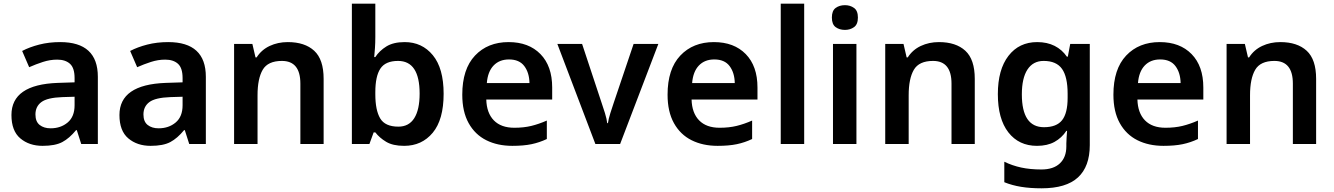

<svg xmlns="http://www.w3.org/2000/svg" viewBox="-20 -780 7224 1040"><path d="M306 -552Q510 -552 510 -364V0H420L396 -75H392Q356 -31 317.5 -10.5Q279 10 211 10Q138 10 90 -30.5Q42 -71 42 -157Q42 -322 293 -331L384 -334V-357Q384 -412 359 -434.5Q334 -457 290 -457Q251 -457 212.5 -444.5Q174 -432 138 -416L100 -504Q140 -525 192.5 -538.5Q245 -552 306 -552ZM318 -254Q236 -251 204 -227Q172 -203 172 -160Q172 -121 195 -103Q218 -85 254 -85Q309 -85 346.5 -116.5Q384 -148 384 -210V-256Z M891 -552Q1095 -552 1095 -364V0H1005L981 -75H977Q941 -31 902.5 -10.5Q864 10 796 10Q723 10 675 -30.5Q627 -71 627 -157Q627 -322 878 -331L969 -334V-357Q969 -412 944 -434.5Q919 -457 875 -457Q836 -457 797.5 -444.5Q759 -432 723 -416L685 -504Q725 -525 777.5 -538.5Q830 -552 891 -552ZM903 -254Q821 -251 789 -227Q757 -203 757 -160Q757 -121 780 -103Q803 -85 839 -85Q894 -85 931.5 -116.5Q969 -148 969 -210V-256Z M1539 -552Q1631 -552 1682 -505Q1733 -458 1733 -353V0H1607V-327Q1607 -450 1507 -450Q1431 -450 1403 -402Q1375 -354 1375 -264V0H1248V-542H1347L1364 -469H1370Q1396 -510 1440.5 -531Q1485 -552 1539 -552Z M2013 -580Q2013 -548 2011 -519.5Q2009 -491 2007 -471H2013Q2035 -505 2073 -528.5Q2111 -552 2172 -552Q2266 -552 2324.5 -481Q2383 -410 2383 -272Q2383 -132 2324 -61Q2265 10 2169 10Q2108 10 2071.5 -12Q2035 -34 2013 -63H2004L1981 0H1886V-760H2013ZM2136 -450Q2068 -450 2040.5 -408.5Q2013 -367 2013 -281V-269Q2013 -183 2039.5 -138.5Q2066 -94 2138 -94Q2195 -94 2224 -140Q2253 -186 2253 -273Q2253 -450 2136 -450Z M2735 -552Q2844 -552 2907.5 -487Q2971 -422 2971 -306V-241H2614Q2616 -168 2655 -128Q2694 -88 2766 -88Q2817 -88 2858 -98Q2899 -108 2942 -127V-27Q2902 -8 2859 1Q2816 10 2755 10Q2675 10 2614 -20.5Q2553 -51 2518.5 -113Q2484 -175 2484 -267Q2484 -406 2553 -479Q2622 -552 2735 -552ZM2737 -458Q2685 -458 2653.5 -425Q2622 -392 2617 -330H2848Q2847 -386 2820 -422Q2793 -458 2737 -458Z M3205 0 2999 -542H3133L3239 -222Q3247 -200 3257 -167Q3267 -134 3269 -113H3273Q3276 -135 3286 -167Q3296 -199 3304 -222L3412 -542H3546L3339 0Z M3847 -552Q3956 -552 4019.5 -487Q4083 -422 4083 -306V-241H3726Q3728 -168 3767 -128Q3806 -88 3878 -88Q3929 -88 3970 -98Q4011 -108 4054 -127V-27Q4014 -8 3971 1Q3928 10 3867 10Q3787 10 3726 -20.5Q3665 -51 3630.5 -113Q3596 -175 3596 -267Q3596 -406 3665 -479Q3734 -552 3847 -552ZM3849 -458Q3797 -458 3765.5 -425Q3734 -392 3729 -330H3960Q3959 -386 3932 -422Q3905 -458 3849 -458Z M4336 0H4209V-760H4336Z M4557 -752Q4585 -752 4606 -737Q4627 -722 4627 -685Q4627 -648 4606 -633Q4585 -618 4557 -618Q4527 -618 4506.5 -633Q4486 -648 4486 -685Q4486 -722 4506.5 -737Q4527 -752 4557 -752ZM4619 -542V0H4492V-542Z M5066 -552Q5158 -552 5209 -505Q5260 -458 5260 -353V0H5134V-327Q5134 -450 5034 -450Q4958 -450 4930 -402Q4902 -354 4902 -264V0H4775V-542H4874L4891 -469H4897Q4923 -510 4967.5 -531Q5012 -552 5066 -552Z M5598 -552Q5652 -552 5692.5 -531.5Q5733 -511 5759 -473H5764L5777 -542H5883V6Q5883 122 5819 181Q5755 240 5622 240Q5560 240 5511 232Q5462 224 5420 207V96Q5463 117 5511.5 127.5Q5560 138 5621 138Q5686 138 5721 105Q5756 72 5756 13V-3Q5756 -16 5757.5 -36.5Q5759 -57 5760 -71H5756Q5731 -33 5692 -11.5Q5653 10 5597 10Q5499 10 5442 -63Q5385 -136 5385 -270Q5385 -403 5442.5 -477.5Q5500 -552 5598 -552ZM5633 -450Q5576 -450 5545.5 -403.5Q5515 -357 5515 -269Q5515 -91 5635 -91Q5703 -91 5733 -129Q5763 -167 5763 -250V-272Q5763 -364 5732.5 -407Q5702 -450 5633 -450Z M6262 -552Q6371 -552 6434.5 -487Q6498 -422 6498 -306V-241H6141Q6143 -168 6182 -128Q6221 -88 6293 -88Q6344 -88 6385 -98Q6426 -108 6469 -127V-27Q6429 -8 6386 1Q6343 10 6282 10Q6202 10 6141 -20.5Q6080 -51 6045.5 -113Q6011 -175 6011 -267Q6011 -406 6080 -479Q6149 -552 6262 -552ZM6264 -458Q6212 -458 6180.5 -425Q6149 -392 6144 -330H6375Q6374 -386 6347 -422Q6320 -458 6264 -458Z M6915 -552Q7007 -552 7058 -505Q7109 -458 7109 -353V0H6983V-327Q6983 -450 6883 -450Q6807 -450 6779 -402Q6751 -354 6751 -264V0H6624V-542H6723L6740 -469H6746Q6772 -510 6816.5 -531Q6861 -552 6915 -552Z"/></svg>

Font: Noto Sans Lao Looped SemiBold
Style: Regular
Weight: 600
Designer: Mark Frömberg, Ben Mitchell
Foundry: The Fontpad Ltd
Version: Version 1.002; ttfautohint (v1.8.4.7-5d5b)